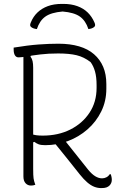

<svg xmlns="http://www.w3.org/2000/svg" viewBox="-20 -944 640 984"><path d="M295 -246Q331 -201 363.5 -160Q396 -119 432 -74Q451 -51 468.5 -40.5Q486 -30 503 -30Q515 -30 525.5 -35.5Q536 -41 542 -51H548Q550 -44 551.5 -37Q553 -30 553 -22Q553 -14 550 -6.5Q547 1 541 7Q535 13 525.5 16.5Q516 20 499 20Q480 20 462.5 13Q445 6 427 -9.5Q409 -25 389 -50Q355 -93 320.5 -136Q286 -179 251 -222ZM50 -700Q123 -712 177.5 -716Q232 -720 280 -720Q339 -720 385 -706.5Q431 -693 462 -666Q493 -639 509 -601Q525 -563 525 -513V-489Q525 -426 499 -373Q473 -320 428.5 -281Q384 -242 328 -221Q272 -200 212 -200Q190 -200 178 -204.5Q166 -209 156 -217L138 -210V-258Q152 -253 165.5 -251Q179 -249 199 -249Q278 -249 340 -280Q402 -311 438.5 -366Q475 -421 475 -494V-508Q475 -549 467 -577.5Q459 -606 444 -626Q410 -652 372.5 -661Q335 -670 278 -670Q227 -670 186.5 -665Q146 -660 118 -655Q90 -650 75 -650Q63 -650 56.5 -660.5Q50 -671 50 -690Q50 -692 50 -695Q50 -698 50 -700ZM161 3Q155 5 150 6Q145 7 139 7Q122 7 111 -5Q100 -17 100 -40Q100 -120 100 -200.5Q100 -281 100 -361.5Q100 -442 100 -522.5Q100 -603 100 -683H151L136 -654Q144 -644 147 -630.5Q150 -617 150 -597Q150 -517 150 -430.5Q150 -344 150 -255.5Q150 -167 150 -80Q150 -44 152 -30Q154 -16 161 3ZM169 -795Q159 -796 151 -799Q143 -802 138 -807Q135 -810 134.5 -815Q134 -820 138 -829Q150 -859 172 -880Q194 -901 225 -912.5Q256 -924 297 -924H305Q345 -924 376.5 -912.5Q408 -901 429.5 -880Q451 -859 464 -829Q468 -820 467.5 -815Q467 -810 464 -807Q459 -802 451 -799Q443 -796 433 -795Q419 -838 389.5 -859Q360 -880 301 -885Q242 -880 212.5 -859Q183 -838 169 -795Z"/></svg>

Font: Recursive Casual Light
Style: Regular
Weight: 300
Version: Version 1.047